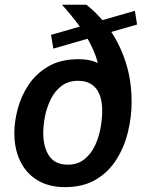

<svg xmlns="http://www.w3.org/2000/svg" viewBox="-20 -760 597 790"><path d="M247.5 10Q182 10 135.2 -17.8Q88.5 -45.5 63.8 -95.8Q39 -146 39 -213Q39 -259 52.8 -311.5Q66.5 -364 97.5 -410.8Q128.5 -457.5 179.2 -487Q230 -516.5 303.5 -516.5Q377.5 -516.5 416 -476.8Q454.5 -437 462 -365.5L392 -446Q387 -502.5 364 -554.2Q341 -606 307 -652.5Q273 -699 235 -740.5H335.5Q389.5 -698 431.2 -638.5Q473 -579 497.2 -504Q521.5 -429 521.5 -340.5Q521.5 -279 506.5 -217Q491.5 -155 459.2 -103.8Q427 -52.5 374.8 -21.2Q322.5 10 247.5 10ZM258.5 -82.5Q299.5 -82.5 327 -104.5Q354.5 -126.5 370.8 -161Q387 -195.5 393.8 -233.8Q400.5 -272 400.5 -303.5Q400.5 -364.5 375.2 -396Q350 -427.5 301.5 -427.5Q261 -427.5 233.2 -406.5Q205.5 -385.5 189 -352Q172.5 -318.5 165.2 -281.5Q158 -244.5 158 -212.5Q158 -154 182.5 -118.2Q207 -82.5 258.5 -82.5ZM199.5 -560 190 -616.5 535 -715.5 544 -659Z"/></svg>

Font: Public Sans Thin SemiBold
Style: Italic
Weight: 600
Italic angle: -8°
Version: Version 2.001